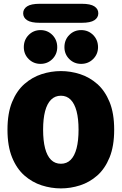

<svg xmlns="http://www.w3.org/2000/svg" viewBox="-20 -1010 659 1040"><path d="M310 10.5Q257 10.5 205.8 -6Q154.5 -22.5 112.5 -59.2Q70.5 -96 45.5 -157.2Q20.5 -218.5 20.5 -307.5Q20.5 -396.5 45.5 -457.5Q70.5 -518.5 112.5 -555.2Q154.5 -592 205.8 -608.5Q257 -625 310 -625Q362.5 -625 413.8 -608.5Q465 -592 506.8 -555.2Q548.5 -518.5 573.5 -457.5Q598.5 -396.5 598.5 -307.5Q598.5 -218.5 573.5 -157.2Q548.5 -96 506.8 -59.2Q465 -22.5 413.8 -6Q362.5 10.5 310 10.5ZM310 -123Q341.5 -123 362.8 -144.2Q384 -165.5 394.8 -206.8Q405.5 -248 405.5 -307.5Q405.5 -366.5 394.8 -407.5Q384 -448.5 362.8 -470Q341.5 -491.5 310 -491.5Q278 -491.5 256.5 -470Q235 -448.5 224.2 -407.5Q213.5 -366.5 213.5 -307.5Q213.5 -248 224.2 -206.8Q235 -165.5 256.5 -144.2Q278 -123 310 -123ZM199.5 -664Q161.5 -664 135.2 -690.2Q109 -716.5 109 -754.5Q109 -794 135.2 -820.5Q161.5 -847 199.5 -847Q237.5 -847 263.8 -820.5Q290 -794 290 -754.5Q290 -716.5 263.8 -690.2Q237.5 -664 199.5 -664ZM419.5 -664Q381.5 -664 355.2 -690.2Q329 -716.5 329 -754.5Q329 -794 355.2 -820.5Q381.5 -847 419.5 -847Q458 -847 484.5 -820.5Q511 -794 511 -754.5Q511 -716.5 484.5 -690.2Q458 -664 419.5 -664ZM105.5 -938Q105.5 -961.5 126.8 -975.5Q148 -989.5 195.5 -989.5H422.5Q470 -989.5 491.2 -975.5Q512.5 -961.5 512.5 -938Q512.5 -914.5 491.2 -900.5Q470 -886.5 422.5 -886.5H195.5Q148 -886.5 126.8 -900.5Q105.5 -914.5 105.5 -938Z"/></svg>

Font: Sono ExtraLight Monospace ExtraBold
Style: Regular
Weight: 800
Version: Version 2.112